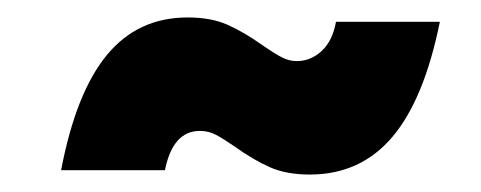

<svg xmlns="http://www.w3.org/2000/svg" viewBox="-20 -437 551 220"><path d="M281 -385Q294 -376 302.5 -371.5Q311 -367 320 -367Q336 -367 348.5 -378.5Q361 -390 365 -412H484Q466 -323 429.5 -280Q393 -237 335 -237Q308 -237 289 -245.5Q270 -254 249 -269Q236 -278 227.5 -282.5Q219 -287 209 -287Q178 -287 169 -242H50Q67 -331 102.5 -374Q138 -417 195 -417Q222 -417 241 -408.5Q260 -400 281 -385Z"/></svg>

Font: TypoPRO Montserrat Alternates
Style: Bold Italic
Weight: 700
Italic angle: -11.3°
Designer: Julieta Ulanovsky
Foundry: Julieta Ulanovsky
Version: Version 6.001